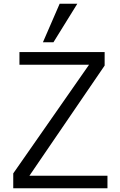

<svg xmlns="http://www.w3.org/2000/svg" viewBox="-20 -1002 640 1022"><path d="M50.5 -79 454 -657.5H83.5V-725H537V-653L136.5 -66.5H552V0H50.5ZM208.5 -777 297.5 -982H391.5L264.5 -777Z"/></svg>

Font: JuliaMono Light
Style: Regular
Weight: 300
Monospace: yes
Designer: cormullion
Foundry: corm
Version: Version 0.054; ttfautohint (v1.8.4)